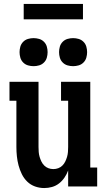

<svg xmlns="http://www.w3.org/2000/svg" viewBox="-20 -944 540 972"><path d="M204 8Q180 8 157.5 0Q135 -8 118 -24.5Q101 -41 90.5 -62.5Q80 -84 74 -106.5Q68 -129 65.5 -152.5Q63 -176 63 -200V-434H28V-530H175V-200Q175 -187 176 -174.5Q177 -162 180.5 -150Q184 -138 189.5 -126.5Q195 -115 204 -106Q213 -97 225 -92.5Q237 -88 250 -88Q263 -88 275 -92.5Q287 -97 296 -106Q305 -115 310.5 -126.5Q316 -138 319.5 -150Q323 -162 324 -174.5Q325 -187 325 -200V-434H289V-530H437V-96H472V0H325V-81Q318 -62 306.5 -45Q295 -28 279 -15.5Q263 -3 243.5 2.5Q224 8 204 8ZM350 -609Q336 -609 322 -613Q308 -617 297.5 -627.5Q287 -638 283 -652Q279 -666 279 -680Q279 -694 283 -708Q287 -722 297.5 -732.5Q308 -743 322 -747Q336 -751 350 -751Q364 -751 378 -747Q392 -743 402.5 -732.5Q413 -722 417 -708Q421 -694 421 -680Q421 -666 417 -652Q413 -638 402.5 -627.5Q392 -617 378 -613Q364 -609 350 -609ZM150 -609Q136 -609 122 -613Q108 -617 97.5 -627.5Q87 -638 83 -652Q79 -666 79 -680Q79 -694 83 -708Q87 -722 97.5 -732.5Q108 -743 122 -747Q136 -751 150 -751Q164 -751 178 -747Q192 -743 202.5 -732.5Q213 -722 217 -708Q221 -694 221 -680Q221 -666 217 -652Q213 -638 202.5 -627.5Q192 -617 178 -613Q164 -609 150 -609ZM100 -846V-924H400V-846Z"/></svg>

Font: Iosevka Slab
Style: Bold
Weight: 700
Monospace: yes
Designer: Belleve Invis
Foundry: Belleve Invis
Version: Version 11.1.1; ttfautohint (v1.8.3)